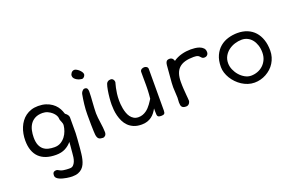

<svg xmlns="http://www.w3.org/2000/svg" viewBox="-117 -1241 3094 2007"><g transform="rotate(-20 1429.5 -237.5)"><path d="M64.9 -238.8Q64.9 -275.4 71.5 -311.5Q78.1 -347.7 91.6 -380.4Q105 -413.1 125.5 -440.9Q146 -468.8 173.6 -489Q201.2 -509.3 236.1 -520.8Q271 -532.2 313.5 -532.2Q360.4 -532.2 397.7 -520.3Q435.1 -508.3 463.1 -488.5Q491.2 -468.8 510.3 -443.4Q529.3 -418 539.6 -390.6Q544.9 -376 547.6 -367.9Q550.3 -359.9 553.2 -357.9Q569.3 -347.2 578.4 -333Q587.4 -318.8 587.4 -306.2L586.9 -130.9Q585 -103 582.8 -63.7Q580.6 -24.4 575.2 31.7Q572.3 62 568.8 92.3Q565.4 122.6 558.8 150.6Q552.2 178.7 541 202.6Q529.8 226.6 511.5 244.4Q493.2 262.2 466.3 272.5Q439.5 282.7 401.4 282.7Q392.6 282.7 375.7 281.5Q358.9 280.3 338.9 276.9Q318.8 273.4 298.1 268.1Q277.3 262.7 260.3 254.6Q243.2 246.6 232.4 235.4Q221.7 224.1 221.7 209Q221.7 199.7 223.1 191.4Q224.6 183.1 229 177Q233.4 170.9 241.7 167.2Q250 163.6 263.7 163.6Q273.9 163.6 283.9 170.2Q293.9 176.8 306.2 181.6Q318.4 186.5 334.2 189Q350.1 191.4 364.7 192.6Q379.4 193.8 390.6 193.8Q401.9 193.8 405.8 193.8Q428.2 193.8 442.6 179.7Q457 165.5 465.8 144.3Q474.6 123 478.3 97.7Q481.9 72.3 483.4 49.3Q483.9 38.6 485.4 24.4Q486.8 10.3 488.3 -5.6Q489.7 -21.5 491.2 -37.6Q492.7 -53.7 493.2 -67.9Q463.9 -31.7 420.9 -9.5Q377.9 12.7 318.4 12.7Q257.3 12.7 210.2 -2.9Q163.1 -18.6 130.9 -49.8Q98.6 -81.1 81.8 -128.2Q64.9 -175.3 64.9 -238.8ZM158.7 -237.8Q158.7 -187 172.1 -154.3Q185.5 -121.6 208.7 -102.5Q231.9 -83.5 263.2 -75.9Q294.4 -68.4 330.1 -68.4Q370.6 -68.4 400.4 -86.2Q430.2 -104 450.7 -130.9Q471.2 -157.7 482.4 -189.5Q493.7 -221.2 496.6 -249Q498 -262.7 495.1 -273.2Q492.2 -283.7 488.3 -293Q483.4 -303.7 479.5 -314.2Q475.6 -324.7 475.6 -335.9Q475.6 -351.1 464.6 -370.4Q453.6 -389.6 434.3 -406.7Q415 -423.8 388.7 -435.8Q362.3 -447.8 332 -447.8Q281.7 -447.8 248.3 -429.9Q214.8 -412.1 195.1 -382.8Q175.3 -353.5 167 -315.7Q158.7 -277.8 158.7 -237.8Z M842.8 -640.6Q834.5 -640.6 819.1 -644.8Q803.7 -648.9 788.8 -657.2Q773.9 -665.5 762.9 -678.2Q752 -690.9 752 -708Q752 -716.3 755.4 -725.1Q758.8 -733.9 764.9 -741.2Q771 -748.5 779.8 -753.2Q788.6 -757.8 799.3 -757.8Q808.6 -757.8 822.5 -750.5Q836.4 -743.2 849.1 -731.7Q861.8 -720.2 871.1 -706.3Q880.4 -692.4 880.4 -679.2Q880.4 -675.8 878.2 -669.4Q876 -663.1 871.3 -656.7Q866.7 -650.4 859.6 -645.5Q852.5 -640.6 842.8 -640.6ZM774.9 -34.7Q773.9 -38.6 772.7 -49.8Q771.5 -61 770.3 -86.9Q769 -112.8 768.3 -157Q767.6 -201.2 767.6 -271Q767.6 -325.7 774.2 -383.1Q780.8 -440.4 790.5 -491.7Q791 -496.1 794.2 -503.7Q797.4 -511.2 803 -518.8Q808.6 -526.4 816.4 -532Q824.2 -537.6 834.5 -537.6Q845.2 -537.6 852.1 -533.9Q858.9 -530.3 862.5 -523.7Q866.2 -517.1 867.7 -508.5Q869.1 -500 869.1 -490.7Q869.1 -464.8 867.2 -433.8Q865.2 -402.8 863 -370.8Q860.8 -338.9 859.1 -308.1Q857.4 -277.3 857.4 -252.4Q857.4 -230.5 860.6 -202.6Q863.8 -174.8 867.9 -145.5Q872.1 -116.2 875.2 -88.1Q878.4 -60.1 878.4 -37.1Q878.4 -13.2 866.2 -0.2Q854 12.7 838.9 12.7Q809.6 12.7 794.9 2.2Q780.3 -8.3 774.9 -34.7Z M1041.5 -281.7Q1041.5 -296.9 1042.5 -315.9Q1043.5 -335 1045.4 -355.5Q1047.4 -376 1050 -397.2Q1052.7 -418.5 1056.2 -438.2Q1059.6 -458 1063.7 -474.9Q1067.9 -491.7 1072.3 -503.9Q1077.6 -517.1 1089.4 -525.6Q1101.1 -534.2 1120.6 -534.2Q1138.2 -534.2 1148.7 -521.5Q1159.2 -508.8 1159.2 -491.2Q1159.2 -488.3 1154.5 -472.9Q1149.9 -457.5 1144.3 -431.9Q1138.7 -406.2 1134 -371.3Q1129.4 -336.4 1129.4 -294.9Q1129.4 -278.8 1131.1 -255.4Q1132.8 -231.9 1137.7 -206.3Q1142.6 -180.7 1151.4 -155Q1160.2 -129.4 1175 -108.9Q1189.9 -88.4 1211.4 -75.7Q1232.9 -63 1262.7 -63Q1288.1 -63 1309.6 -70.8Q1331.1 -78.6 1348.9 -91.1Q1366.7 -103.5 1381.1 -119.1Q1395.5 -134.8 1407 -150.4Q1418.5 -166 1427 -179.7Q1435.5 -193.4 1441.9 -202.6Q1444.8 -231 1446.3 -252.7Q1447.8 -274.4 1448.5 -292.5Q1449.2 -310.5 1449.5 -326.4Q1449.7 -342.3 1449.7 -359.1Q1449.7 -376 1449.5 -395.3Q1449.2 -414.6 1449.2 -439.5V-497.6Q1449.2 -507.8 1453.9 -514.6Q1458.5 -521.5 1465.3 -525.9Q1472.2 -530.3 1480.5 -532Q1488.8 -533.7 1495.6 -533.7Q1501.5 -533.7 1508.3 -531.7Q1515.1 -529.8 1521 -525.9Q1526.9 -522 1530.8 -515.4Q1534.7 -508.8 1534.7 -500L1533.7 -36.6Q1533.7 -11.7 1523.9 -3.2Q1514.2 5.4 1494.1 5.4Q1476.1 5.4 1466.1 2.7Q1456.1 0 1451.4 -7.3Q1446.8 -14.6 1445.8 -27.3Q1444.8 -40 1444.8 -60.1V-93.3Q1432.1 -70.3 1416.3 -49.6Q1400.4 -28.8 1379.4 -13.2Q1358.4 2.4 1331.1 11.7Q1303.7 21 1268.6 21Q1217.8 21 1181.4 5.6Q1145 -9.8 1119.9 -34.9Q1094.7 -60.1 1079.3 -92.3Q1064 -124.5 1055.4 -158.2Q1046.9 -191.9 1044.2 -224.1Q1041.5 -256.3 1041.5 -281.7Z M1710.9 -63Q1710.9 -75.7 1712.4 -89.4Q1713.9 -103 1713.9 -115.7Q1713.9 -145.5 1710.9 -177.7Q1708.5 -203.6 1708.3 -231.9Q1708 -260.3 1710 -281.7L1726.1 -474.6Q1728 -498 1738 -512Q1748 -525.9 1773.9 -525.9Q1784.7 -525.9 1792.7 -522.2Q1800.8 -518.6 1806.4 -512.7Q1812 -506.8 1815.4 -499.8Q1818.8 -492.7 1820.3 -485.8Q1840.3 -501 1864.3 -511.7Q1888.2 -522.5 1913.6 -529.3Q1939 -536.1 1964.8 -539.3Q1990.7 -542.5 2015.1 -542.5Q2035.6 -542.5 2062 -539.8Q2088.4 -537.1 2111.8 -528.3Q2135.3 -519.5 2151.4 -502.9Q2167.5 -486.3 2167.5 -458Q2167.5 -438 2155 -425.5Q2142.6 -413.1 2122.1 -413.1Q2106.4 -413.1 2097.7 -420.2Q2088.9 -427.2 2082 -436Q2079.1 -439.5 2075.2 -443.4Q2071.3 -447.3 2064.2 -450.7Q2057.1 -454.1 2045.9 -456.1Q2034.7 -458 2017.1 -458Q1961.9 -458 1921.4 -446.5Q1880.9 -435.1 1854.5 -410.6Q1828.1 -386.2 1815.4 -347.9Q1802.7 -309.6 1802.7 -255.9Q1802.7 -235.8 1803.2 -218Q1803.7 -200.2 1804.9 -182.6Q1806.2 -165 1807.6 -147Q1809.1 -128.9 1810.5 -108.4Q1811.5 -92.8 1813.5 -76.2Q1815.4 -59.6 1815.4 -43.9Q1815.4 -39.6 1813 -31.7Q1810.5 -23.9 1804.9 -16.4Q1799.3 -8.8 1790.3 -3.2Q1781.2 2.4 1768.1 2.4Q1751 2.4 1740 -1.5Q1729 -5.4 1722.4 -13.4Q1715.8 -21.5 1713.4 -33.9Q1710.9 -46.4 1710.9 -63Z M2249.5 -259.8Q2249.5 -335.4 2273.9 -388.2Q2298.3 -440.9 2338.1 -473.9Q2377.9 -506.8 2428.5 -521.7Q2479 -536.6 2531.7 -536.6Q2592.8 -536.6 2641.4 -516.6Q2689.9 -496.6 2723.6 -459Q2757.3 -421.4 2775.4 -367.9Q2793.5 -314.5 2793.5 -248Q2793.5 -209.5 2783.2 -175.3Q2772.9 -141.1 2754.9 -112.1Q2736.8 -83 2711.7 -60.1Q2686.5 -37.1 2656.7 -20.8Q2627 -4.4 2593.8 4.2Q2560.5 12.7 2526.4 12.7Q2489.3 12.7 2454.3 1.2Q2419.4 -10.3 2388.7 -30.3Q2357.9 -50.3 2332.3 -76.9Q2306.6 -103.5 2288.3 -133.8Q2270 -164.1 2259.8 -196.3Q2249.5 -228.5 2249.5 -259.8ZM2334 -272Q2334 -235.8 2349.6 -199.5Q2365.2 -163.1 2390.9 -133.8Q2416.5 -104.5 2449.5 -86.2Q2482.4 -67.9 2516.6 -67.9Q2553.7 -67.9 2588.6 -80.6Q2623.5 -93.3 2650.1 -117.7Q2676.8 -142.1 2692.9 -177.2Q2709 -212.4 2709 -257.3Q2709 -301.3 2697 -337.6Q2685.1 -374 2664.1 -400.4Q2643.1 -426.8 2613.8 -441.2Q2584.5 -455.6 2550.3 -455.6Q2512.2 -455.6 2473.6 -443.6Q2435.1 -431.6 2404.1 -408.4Q2373 -385.3 2353.5 -351.1Q2334 -316.9 2334 -272Z"/></g></svg>

Font: Short Stack
Style: Regular
Weight: 400
Designer: James Grieshaber
Foundry: James Grieshaber
Version: Version 1.002